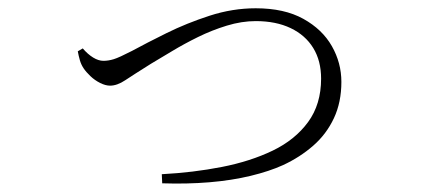

<svg xmlns="http://www.w3.org/2000/svg" viewBox="-20 -460 1040 464"><path d="M371 -39Q447 -43 516 -56.5Q585 -70 639 -96Q693 -122 724.5 -165Q756 -208 756 -270Q756 -313 737 -344Q718 -375 682.5 -392Q647 -409 598 -409Q564 -409 528 -398Q492 -387 458.5 -370.5Q425 -354 396 -336.5Q367 -319 345 -306Q302 -279 282.5 -266Q263 -253 246 -253Q235 -253 222 -259.5Q209 -266 198.5 -276Q188 -286 182 -295Q176 -304 173 -314.5Q170 -325 168 -336L180 -343Q192 -329 205 -321Q218 -313 230 -313Q242 -313 255 -317Q268 -321 299 -337Q334 -356 382.5 -380Q431 -404 486.5 -422Q542 -440 598 -440Q667 -440 713 -414.5Q759 -389 782 -348.5Q805 -308 805 -262Q805 -213 787 -174.5Q769 -136 737 -108Q705 -80 664 -61Q631 -46 585.5 -35Q540 -24 486 -19.5Q432 -15 372 -17Z"/></svg>

Font: Noto Serif SC ExtraLight ExtraLight
Style: Regular
Weight: 250
Version: Version 2.002-H1;hotconv 1.1.0;makeotfexe 2.6.0